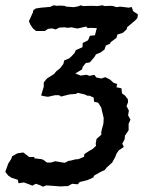

<svg xmlns="http://www.w3.org/2000/svg" viewBox="-51 -624 548 724"><path d="M150 77 124 75 111 80 99 74 84 69 71 76 53 69 39 64 19 67 16 54 -8 46 -20 38 -31 24 -20 -7 -9 -24 -5 -35 15 -46 37 -49 59 -32H79L78 -27L105 -24L113 -21L126 -11H141L157 -16L193 -10L209 -18H214L233 -23L245 -24L266 -33L267 -43L284 -54L298 -62L311 -74L310 -83L313 -100L331 -116V-128L339 -158L340 -179L336 -196L333 -208L331 -218L319 -237L304 -240L302 -256L287 -263H279L268 -268L242 -274L236 -270L211 -268L179 -260L172 -265H156L130 -259L117 -261L104 -264L114 -297V-313L126 -328L153 -345L161 -355L176 -367L188 -383L191 -396L210 -404L218 -411L230 -424L235 -435L260 -446L261 -462L281 -472L288 -489L307 -491L314 -518L290 -519L279 -518L274 -524L244 -517H237L219 -521L202 -519L195 -521L173 -520L159 -513L145 -517L130 -515L118 -507H85L73 -517L63 -532L58 -544L73 -577L75 -586L84 -592L103 -595L138 -598L151 -604L166 -602L172 -603L192 -602L199 -599L227 -597L244 -600L253 -604L263 -601L285 -602H303L315 -601L335 -604L344 -601L362 -602H372L389 -597L402 -599L436 -595L445 -598L452 -581L469 -570L467 -556L461 -549L428 -521L427 -514L412 -500L392 -494L388 -481L365 -464V-460L348 -452L343 -437L328 -426L311 -419L305 -409L288 -389L272 -386L261 -372L258 -362L233 -347L253 -339L275 -342L287 -338L305 -342L312 -332L331 -328L346 -333L364 -324L377 -312L391 -307L388 -295L407 -291L409 -272L421 -263L431 -250L432 -239L426 -224L435 -207L432 -189L441 -173L434 -157V-133L420 -112L419 -99L410 -82L416 -70L397 -57L388 -44L384 -33L372 -11L351 8L344 17L327 25L304 38L301 45L279 55L260 60L250 62L242 71L221 69L205 78H193L178 79Z"/></svg>

Font: Winky Rough
Style: Italic
Weight: 400
Italic angle: -8.97852°
Designer: Simon Atzbach
Foundry: typofactur
Version: Version 1.206